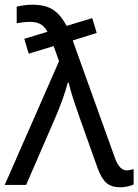

<svg xmlns="http://www.w3.org/2000/svg" viewBox="-26 -786 588 816"><path d="M-6 0 225 -526 202 -590 96 -558 77 -621 176 -651Q162 -675 145 -684Q128 -693 101 -693Q83 -693 69.5 -691Q56 -689 45 -687V-758Q59 -761 76 -763.5Q93 -766 111 -766Q168 -766 200.5 -744Q233 -722 257 -676L366 -709L385 -646L283 -614L462 -116Q481 -62 512 -62Q520 -62 528.5 -64Q537 -66 542 -67V-2Q531 3 516.5 6.5Q502 10 485 10Q448 10 426.5 -8.5Q405 -27 389 -71L316 -276Q308 -300 297.5 -329.5Q287 -359 278.5 -387.5Q270 -416 266 -435H262Q253 -400 238.5 -360Q224 -320 207 -281L85 0Z"/></svg>

Font: RS Noto Sans
Style: Regular
Weight: 400
Designer: Monotype Design Team
Foundry: Monotype Imaging Inc.
Version: Version 3.10